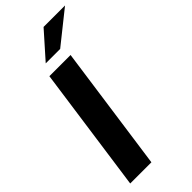

<svg xmlns="http://www.w3.org/2000/svg" viewBox="-282 -954 1006 1006"><g transform="rotate(-45 221.0 -450.5)"><path d="M24 0H181L279 -697H122ZM156 -758H263L442 -901H283Z"/></g></svg>

Font: HK Grotesk Black
Style: Italic
Weight: 900
Italic angle: -16°
Designer: Alfredo Marco Pradil
Foundry: Hanken Design Co.
Version: Version 3.001;FEAKit 1.0